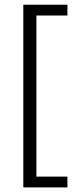

<svg xmlns="http://www.w3.org/2000/svg" viewBox="-20 -696 342 836"><path d="M81.5 120V-675.5H273.5V-628.5H138.5V73H273.5V120Z"/></svg>

Font: Anek Gurmukhi Medium Light
Style: Regular
Weight: 300
Version: Version 1.003